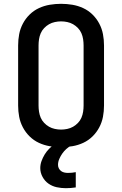

<svg xmlns="http://www.w3.org/2000/svg" viewBox="-20 -763 640 1006"><path d="M300 8Q270 8 240.5 3Q211 -2 184 -14.5Q157 -27 135.5 -48Q114 -69 100 -95.5Q86 -122 80.5 -151Q75 -180 75 -210V-525Q75 -555 80.5 -584Q86 -613 100 -639.5Q114 -666 135.5 -687Q157 -708 184 -720.5Q211 -733 240.5 -738Q270 -743 300 -743Q330 -743 359.5 -738Q389 -733 416 -720.5Q443 -708 464.5 -687Q486 -666 500 -639.5Q514 -613 519.5 -584Q525 -555 525 -525V-210Q525 -180 519.5 -151Q514 -122 500 -95.5Q486 -69 464.5 -48Q443 -27 416 -14.5Q389 -2 359.5 3Q330 8 300 8ZM300 -84Q316 -84 332.5 -87.5Q349 -91 363 -99Q377 -107 388.5 -119Q400 -131 406.5 -146Q413 -161 415.5 -177.5Q418 -194 418 -210V-525Q418 -541 415.5 -557.5Q413 -574 406.5 -589Q400 -604 388.5 -616Q377 -628 363 -636Q349 -644 332.5 -647.5Q316 -651 300 -651Q284 -651 267.5 -647.5Q251 -644 237 -636Q223 -628 211.5 -616Q200 -604 193.5 -589Q187 -574 184.5 -557.5Q182 -541 182 -525V-210Q182 -194 184.5 -177.5Q187 -161 193.5 -146Q200 -131 211.5 -119Q223 -107 237 -99Q251 -91 267.5 -87.5Q284 -84 300 -84ZM325 223Q301 223 277.5 218Q254 213 234.5 199.5Q215 186 203 164Q191 142 191 118Q191 99 197.5 81Q204 63 214 46.5Q224 30 237.5 16.5Q251 3 266 -8H353V0Q339 7 327 18Q315 29 306 42Q297 55 290.5 70Q284 85 284 101Q284 111 288.5 119.5Q293 128 300.5 133.5Q308 139 317.5 141Q327 143 336 143Q347 143 357 142Q367 141 377 139V219Q364 221 351 222Q338 223 325 223Z"/></svg>

Font: Iosevka Semibold Extended
Style: Regular
Weight: 600
Width: 7
Monospace: yes
Designer: Belleve Invis
Foundry: Belleve Invis
Version: Version 32.5.0; ttfautohint (v1.8.4)